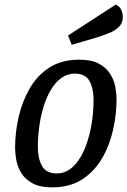

<svg xmlns="http://www.w3.org/2000/svg" viewBox="-20 -787 549 827"><path d="M205 20Q153 20 121 3Q89 -14 72.5 -40.5Q56 -67 50.5 -96.5Q45 -126 45 -150Q45 -217 60.5 -284Q76 -351 108.5 -407Q141 -463 193.5 -496.5Q246 -530 321 -530Q374 -530 405.5 -513Q437 -496 454 -469.5Q471 -443 476.5 -413.5Q482 -384 482 -360Q482 -293 466.5 -225.5Q451 -158 418 -102.5Q385 -47 332.5 -13.5Q280 20 205 20ZM225 -40Q257 -40 282.5 -59Q308 -78 327 -110.5Q346 -143 358.5 -184Q371 -225 377 -269.5Q383 -314 383 -357Q383 -406 365.5 -438Q348 -470 302 -470Q270 -470 244 -451Q218 -432 199 -400Q180 -368 167.5 -327Q155 -286 149 -241Q143 -196 143 -153Q143 -104 161 -72Q179 -40 225 -40ZM289 -594 273 -634 478 -767Q495 -761 502 -745Q509 -729 509 -714Q509 -688 492.5 -671.5Q476 -655 451 -645Q426 -635 398 -626Z"/></svg>

Font: Sansita Swashed Light Light
Style: Regular
Weight: 300
Version: Version 1.003